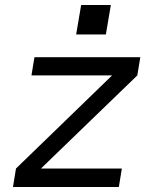

<svg xmlns="http://www.w3.org/2000/svg" viewBox="-20 -749 640 769"><path d="M32 0 44 -74 429 -447H106L118 -520H542L530 -447L144 -74H468L456 0ZM285 -611 305 -729H424L404 -611Z"/></svg>

Font: Iosevka SS04 Extended
Style: Italic
Weight: 400
Width: 7
Italic angle: -9°
Monospace: yes
Designer: Belleve Invis
Foundry: Belleve Invis
Version: Version 19.0.0; ttfautohint (v1.8.4)